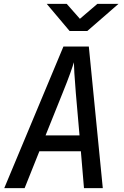

<svg xmlns="http://www.w3.org/2000/svg" viewBox="-20 -970 640 990"><path d="M2 0 307 -730H438L510 0H413L397 -190H183L107 0ZM215 -272H390L371 -490Q366 -550 363.5 -592Q361 -634 361 -649Q357 -634 342 -592Q327 -550 303 -491ZM339 -810 221 -950H324L392 -873L482 -950H591L430 -810Z"/></svg>

Font: JetBrains Mono NL Medium
Style: Italic
Weight: 500
Italic angle: -9°
Monospace: yes
Designer: Philipp Nurullin, Konstantin Bulenkov
Foundry: JetBrains
Version: Version 2.305; ttfautohint (v1.8.4.7-5d5b)